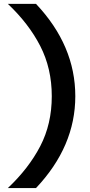

<svg xmlns="http://www.w3.org/2000/svg" viewBox="-20 -763 458 976"><path d="M20 192.9Q126 92.8 184.6 -20Q243.2 -132.8 243.2 -273.9Q243.2 -415 184.6 -529.1Q126 -643.1 20 -743.2H163.1Q362.8 -531.7 362.8 -273.9Q362.8 -18.6 163.1 192.9Z"/></svg>

Font: Clear Sans
Style: Bold
Weight: 700
Foundry: Intel Corporation
Version: Version 1.00